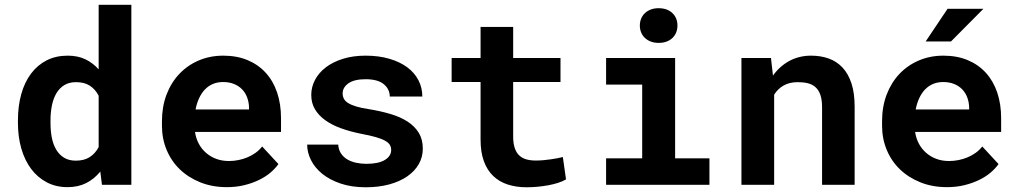

<svg xmlns="http://www.w3.org/2000/svg" viewBox="-20 -770 4241 800"><path d="M54.7 -268.1Q54.7 -328.1 68.6 -377.9Q82.5 -427.7 109.4 -463.4Q136.2 -499 174.6 -518.6Q212.9 -538.1 262.2 -538.1Q303.7 -538.1 335.2 -523.2Q366.7 -508.3 391.1 -481V-750H527.3V0H404.8L397.9 -55.2Q373 -24.4 339.4 -7.3Q305.7 9.8 261.2 9.8Q212.9 9.8 174.6 -10.5Q136.2 -30.8 109.6 -66.4Q83 -102.1 68.8 -151.1Q54.7 -200.2 54.7 -257.8ZM190.4 -257.8Q190.4 -224.6 196 -196Q201.7 -167.5 214.4 -146.2Q227.1 -125 247.1 -112.8Q267.1 -100.6 295.9 -100.6Q331.1 -100.6 354.2 -115.7Q377.4 -130.9 391.1 -157.2V-371.1Q377.4 -397.9 354.5 -412.8Q331.5 -427.7 296.9 -427.7Q268.1 -427.7 247.8 -415.3Q227.5 -402.8 214.8 -381.1Q202.1 -359.4 196.3 -330.3Q190.4 -301.3 190.4 -268.1Z M925.3 9.8Q864.3 9.8 814.5 -10.3Q764.6 -30.3 729 -64.7Q693.4 -99.1 674.1 -145.8Q654.8 -192.4 654.8 -245.6V-265.1Q654.8 -325.7 673.8 -375.7Q692.9 -425.8 727.1 -461.9Q761.2 -498 808.1 -518.1Q855 -538.1 910.2 -538.1Q967.3 -538.1 1012 -519.3Q1056.6 -500.5 1087.6 -466.3Q1118.7 -432.1 1134.8 -384Q1150.9 -335.9 1150.9 -277.8V-220.2H792.5Q796.4 -193.4 808.3 -171.1Q820.3 -148.9 838.9 -132.8Q857.4 -116.7 881.3 -107.9Q905.3 -99.1 933.6 -99.1Q953.6 -99.1 973.4 -103Q993.2 -106.9 1011.2 -114.5Q1029.3 -122.1 1044.9 -133.3Q1060.5 -144.5 1072.3 -159.7L1140.1 -86.4Q1127.4 -68.4 1107.2 -51Q1086.9 -33.7 1059.3 -20.3Q1031.7 -6.8 998 1.5Q964.4 9.8 925.3 9.8ZM909.2 -428.2Q886.2 -428.2 867.2 -420.2Q848.1 -412.1 833.7 -397Q819.3 -381.8 809.6 -360.8Q799.8 -339.8 794.9 -314H1017.6V-324.7Q1016.6 -346.2 1009.3 -365.2Q1002 -384.3 988.3 -398.2Q974.6 -412.1 954.8 -420.2Q935.1 -428.2 909.2 -428.2Z M1609.9 -145Q1609.9 -157.2 1604.2 -166.5Q1598.6 -175.8 1584.2 -183.8Q1569.8 -191.9 1545.9 -198.7Q1522 -205.6 1485.4 -212.4Q1439 -221.7 1400.6 -235.6Q1362.3 -249.5 1335 -269.3Q1307.6 -289.1 1292.2 -314.9Q1276.9 -340.8 1276.9 -374.5Q1276.9 -407.2 1292.5 -437Q1308.1 -466.8 1337.4 -489.3Q1366.7 -511.7 1408.7 -524.9Q1450.7 -538.1 1503.4 -538.1Q1558.6 -538.1 1602.5 -525.1Q1646.5 -512.2 1677 -489.5Q1707.5 -466.8 1723.6 -435.5Q1739.7 -404.3 1739.7 -367.7H1604Q1604 -398.4 1579.1 -419.2Q1554.2 -439.9 1503.4 -439.9Q1456.1 -439.9 1431.9 -422.9Q1407.7 -405.8 1407.7 -380.9Q1407.7 -369.1 1412.6 -359.1Q1417.5 -349.1 1429.9 -341.1Q1442.4 -333 1463.9 -326.4Q1485.4 -319.8 1518.6 -314.9Q1566.4 -307.1 1607.4 -294.9Q1648.4 -282.7 1678.2 -263.4Q1708 -244.1 1724.9 -216.6Q1741.7 -189 1741.7 -150.9Q1741.7 -115.7 1724.9 -86.2Q1708 -56.6 1677 -35.2Q1646 -13.7 1602.1 -1.7Q1558.1 10.3 1503.9 10.3Q1444.3 10.3 1398.7 -5.4Q1353 -21 1322.3 -46.1Q1291.5 -71.3 1275.6 -103.3Q1259.8 -135.3 1259.8 -167.5H1389.2Q1390.6 -146 1400.9 -130.6Q1411.1 -115.2 1427.2 -105.7Q1443.4 -96.2 1464.1 -91.8Q1484.9 -87.4 1506.8 -87.4Q1557.1 -87.4 1583.5 -103.5Q1609.9 -119.6 1609.9 -145Z M2118.2 -657.7V-528.3H2315.4V-428.2H2118.2V-201.2Q2118.2 -172.4 2124.8 -153.1Q2131.3 -133.8 2143.6 -122.3Q2155.8 -110.8 2173.1 -106Q2190.4 -101.1 2211.9 -101.1Q2227.5 -101.1 2243.9 -102.5Q2260.3 -104 2275.1 -106.2Q2290 -108.4 2303 -110.8Q2315.9 -113.3 2325.2 -115.7L2338.4 -22.5Q2324.2 -14.2 2305.2 -8.1Q2286.1 -2 2264.6 2Q2243.2 5.9 2220 8.1Q2196.8 10.3 2174.3 10.3Q2130.9 10.3 2095.5 -1.2Q2060.1 -12.7 2034.9 -36.9Q2009.8 -61 1996.1 -98.4Q1982.4 -135.7 1982.4 -188V-428.2H1861.8V-528.3H1982.4V-657.7Z M2505.4 -528.3H2793V-110.4H2936V0H2505.4V-110.4H2655.8V-417.5H2505.4ZM2646 -663.6Q2646 -679.2 2651.6 -692.6Q2657.2 -706.1 2667.5 -715.6Q2677.7 -725.1 2692.1 -730.5Q2706.5 -735.8 2724.1 -735.8Q2760.3 -735.8 2781.5 -715.6Q2802.7 -695.3 2802.7 -663.6Q2802.7 -631.8 2781.5 -611.6Q2760.3 -591.3 2724.1 -591.3Q2706.5 -591.3 2692.1 -596.7Q2677.7 -602.1 2667.5 -611.6Q2657.2 -621.1 2651.6 -634.5Q2646 -647.9 2646 -663.6Z M3192.4 -528.3 3200.7 -455.1Q3229 -494.6 3269.5 -516.4Q3310.1 -538.1 3359.4 -538.1Q3399.4 -538.1 3432.6 -526.4Q3465.8 -514.6 3490 -489Q3514.2 -463.4 3527.6 -423.1Q3541 -382.8 3541 -325.2V0H3405.3V-323.2Q3405.3 -354.5 3398.2 -374.8Q3391.1 -395 3377.9 -406.7Q3364.7 -418.5 3346.2 -423.1Q3327.6 -427.7 3304.2 -427.7Q3269.5 -427.7 3245.1 -413.8Q3220.7 -399.9 3205.6 -375.5V0H3069.3V-528.3Z M3925.8 9.8Q3864.7 9.8 3814.9 -10.3Q3765.1 -30.3 3729.5 -64.7Q3693.8 -99.1 3674.6 -145.8Q3655.3 -192.4 3655.3 -245.6V-265.1Q3655.3 -325.7 3674.3 -375.7Q3693.4 -425.8 3727.5 -461.9Q3761.7 -498 3808.6 -518.1Q3855.5 -538.1 3910.6 -538.1Q3967.8 -538.1 4012.5 -519.3Q4057.1 -500.5 4088.1 -466.3Q4119.1 -432.1 4135.3 -384Q4151.4 -335.9 4151.4 -277.8V-220.2H3793Q3796.9 -193.4 3808.8 -171.1Q3820.8 -148.9 3839.4 -132.8Q3857.9 -116.7 3881.8 -107.9Q3905.8 -99.1 3934.1 -99.1Q3954.1 -99.1 3973.9 -103Q3993.7 -106.9 4011.7 -114.5Q4029.8 -122.1 4045.4 -133.3Q4061 -144.5 4072.8 -159.7L4140.6 -86.4Q4127.9 -68.4 4107.7 -51Q4087.4 -33.7 4059.8 -20.3Q4032.2 -6.8 3998.5 1.5Q3964.8 9.8 3925.8 9.8ZM3909.7 -428.2Q3886.7 -428.2 3867.7 -420.2Q3848.6 -412.1 3834.2 -397Q3819.8 -381.8 3810.1 -360.8Q3800.3 -339.8 3795.4 -314H4018.1V-324.7Q4017.1 -346.2 4009.8 -365.2Q4002.4 -384.3 3988.8 -398.2Q3975.1 -412.1 3955.3 -420.2Q3935.5 -428.2 3909.7 -428.2ZM3928.2 -733.4H4077.6L3942.4 -597.2H3836.9Z"/></svg>

Font: TypoPRO Roboto Mono
Style: Bold
Weight: 700
Designer: Google
Version: Version 2.000986; 2015; ttfautohint (v1.3)